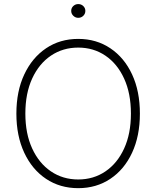

<svg xmlns="http://www.w3.org/2000/svg" viewBox="-20 -932 783 961"><path d="M371.6 9.8Q280.3 9.8 210.4 -36.9Q140.6 -83.5 101.3 -167.7Q62 -252 62 -363.3Q62 -475.6 101.6 -559.6Q141.1 -643.6 210.7 -690.4Q280.3 -737.3 371.6 -737.3Q462.4 -737.3 532.2 -690.4Q602.1 -643.6 641.1 -559.6Q680.2 -475.6 680.2 -363.3Q680.2 -251.5 641.1 -167.5Q602.1 -83.5 532.2 -36.9Q462.4 9.8 371.6 9.8ZM371.6 -33.7Q448.2 -33.7 507.8 -74.2Q567.4 -114.7 601.3 -188.7Q635.3 -262.7 635.3 -363.3Q635.3 -464.4 601.3 -538.6Q567.4 -612.8 507.8 -653.3Q448.2 -693.8 371.6 -693.8Q294.9 -693.8 235.1 -653.6Q175.3 -613.3 141.1 -539.1Q106.9 -464.8 106.9 -363.3Q106.9 -263.2 140.9 -189.2Q174.8 -115.2 234.6 -74.5Q294.4 -33.7 371.6 -33.7ZM371.6 -842.8Q357.4 -842.8 346.9 -853Q336.4 -863.3 336.4 -877.4Q336.4 -892.1 346.9 -901.9Q357.4 -911.6 371.6 -911.6Q386.7 -911.6 397 -901.6Q407.2 -891.6 407.2 -877.4Q407.2 -863.3 397 -853Q386.7 -842.8 371.6 -842.8Z"/></svg>

Font: Inter 18pt ExtraLight
Style: Regular
Weight: 250
Designer: Rasmus Andersson
Foundry: rsms
Version: Version 4.001;git-66647c0bb